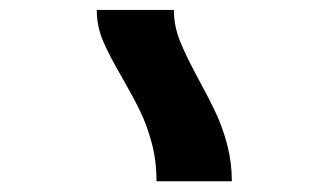

<svg xmlns="http://www.w3.org/2000/svg" viewBox="-20 -834 640 376"><path d="M219.5 -681.5Q194.5 -724 182 -753.2Q169.5 -782.5 169.5 -814.5H320.5Q320.5 -783.5 332.5 -753.5Q344.5 -723.5 369.5 -677.5Q390 -640 403 -612.2Q416 -584.5 425 -550.2Q434 -516 434 -479H286.5Q286.5 -519.5 277 -554.5Q267.5 -589.5 254.5 -616.2Q241.5 -643 219.5 -681.5Z"/></svg>

Font: JuliaMono Black
Style: Regular
Weight: 900
Monospace: yes
Designer: cormullion
Foundry: corm
Version: Version 0.054; ttfautohint (v1.8.4)